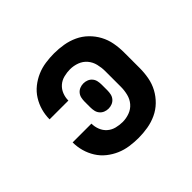

<svg xmlns="http://www.w3.org/2000/svg" viewBox="-130 -690 860 860"><g transform="rotate(-45 300.0 -260.0)"><path d="M302 8Q275 8 247 4Q219 0 193.5 -11Q168 -22 146 -39.5Q124 -57 109 -81Q94 -105 86.5 -132Q79 -159 79 -187H198Q198 -167 205.5 -148Q213 -129 228 -116Q243 -103 263 -98Q283 -93 302 -93Q325 -93 346.5 -101Q368 -109 382.5 -126Q397 -143 402.5 -165.5Q408 -188 408 -210V-310Q408 -332 402.5 -354.5Q397 -377 382.5 -394Q368 -411 346.5 -419Q325 -427 302 -427Q283 -427 263 -422Q243 -417 228 -404Q213 -391 205.5 -372Q198 -353 198 -333H79Q79 -361 86.5 -388Q94 -415 109 -439Q124 -463 146 -480.5Q168 -498 193.5 -509Q219 -520 247 -524Q275 -528 302 -528Q332 -528 361.5 -523Q391 -518 418 -505.5Q445 -493 466.5 -472Q488 -451 502 -425Q516 -399 521.5 -369.5Q527 -340 527 -310V-210Q527 -180 521.5 -150.5Q516 -121 502 -95Q488 -69 466.5 -48Q445 -27 418 -14.5Q391 -2 361.5 3Q332 8 302 8ZM300 -180Q288 -180 277 -184.5Q266 -189 258.5 -198Q251 -207 248.5 -218.5Q246 -230 246 -242V-278Q246 -290 248.5 -301.5Q251 -313 258.5 -322Q266 -331 277 -335.5Q288 -340 300 -340Q312 -340 323 -335.5Q334 -331 341.5 -322Q349 -313 351.5 -301.5Q354 -290 354 -278V-242Q354 -230 351.5 -218.5Q349 -207 341.5 -198Q334 -189 323 -184.5Q312 -180 300 -180Z"/></g></svg>

Font: Iosevka Aile
Style: Bold
Weight: 700
Designer: Belleve Invis
Foundry: Belleve Invis
Version: Version 28.0.1; ttfautohint (v1.8.4)